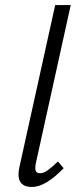

<svg xmlns="http://www.w3.org/2000/svg" viewBox="-20 -731 302 756"><path d="M104.6 5.2Q85.1 5.2 71.9 -2.8Q58.6 -10.7 54.6 -28.2Q50.6 -45.6 56.3 -72.5L197.3 -711H258.5L121.3 -89Q117.3 -70.1 120.2 -59.5Q123.2 -49 137.6 -49Q152.5 -49 169.2 -61.4Q186 -73.8 208.3 -95.3L230.5 -68.5Q196.9 -33.7 165.4 -14.3Q133.9 5.2 104.6 5.2Z"/></svg>

Font: Ysabeau
Style: Bold Italic
Weight: 700
Italic angle: -12°
Designer: Christian Thalmann (Catharsis Fonts)
Version: Version 2.002